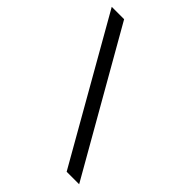

<svg xmlns="http://www.w3.org/2000/svg" viewBox="-239 -812 1108 1108"><g transform="rotate(45 315.0 -257.5)"><path d="M504 171 15 -686H116L606 171Z"/></g></svg>

Font: Chivo SemiBold
Style: Regular
Weight: 600
Designer: Hector Gatti
Foundry: Omnibus-Type
Version: Version 2.002